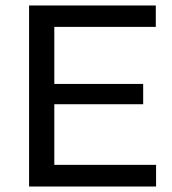

<svg xmlns="http://www.w3.org/2000/svg" viewBox="-20 -680 628 700"><path d="M86 0V-660H178V0ZM133 0V-79H549V0ZM133 -300V-374H502V-300ZM133 -582V-660H548V-582Z"/></svg>

Font: Bricolage Grotesque 96pt ExtraBold
Style: Regular
Weight: 400
Version: Version 1.001;gftools[0.9.33.dev8+g029e19f]